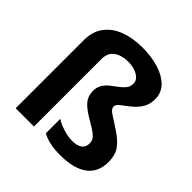

<svg xmlns="http://www.w3.org/2000/svg" viewBox="-198 -931 1107 1107"><g transform="rotate(45 355.5 -377.5)"><path d="M610 -606Q610 -569 596 -542Q582 -515 561 -495Q540 -475 519 -460Q498 -445 484 -432.5Q470 -420 470 -407Q470 -388 493 -372.5Q516 -357 572 -321Q621 -290 648.5 -254Q676 -218 676 -159Q676 -76 618.5 -33Q561 10 451 10Q358 10 303 -21V-139Q326 -123 366.5 -110Q407 -97 441 -97Q480 -97 501.5 -112Q523 -127 523 -157Q523 -175 516 -187.5Q509 -200 489.5 -215Q470 -230 431 -252Q370 -287 346 -316Q322 -345 322 -385Q322 -416 335.5 -438Q349 -460 369.5 -476Q390 -492 410.5 -507Q431 -522 444.5 -539Q458 -556 458 -580Q458 -611 426 -630Q394 -649 347 -649Q295 -649 261 -625Q227 -601 227 -551V0H78V-556Q78 -627 113.5 -673.5Q149 -720 210 -742.5Q271 -765 347 -765Q422 -765 481.5 -746.5Q541 -728 575.5 -692.5Q610 -657 610 -606Z"/></g></svg>

Font: Noto Sans Vithkuqi
Style: Bold
Weight: 700
Version: Version 1.001; ttfautohint (v1.8.4.7-5d5b)